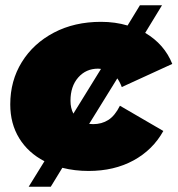

<svg xmlns="http://www.w3.org/2000/svg" viewBox="-20 -640 675 730"><path d="M317 10Q264 10 217 -2L173 70H89L149 -27Q87 -59 53 -114.5Q19 -170 19 -243Q19 -333 63 -404Q107 -475 185 -516Q263 -557 364 -557Q418 -557 465 -543L512 -620H596L532 -515Q605 -472 635 -397L443 -309Q436 -328 426 -342L319 -169Q326 -168 334 -168Q367 -168 392 -184Q417 -200 436 -238L601 -142Q561 -70 487.5 -30Q414 10 317 10ZM259 -208 364 -378Q359 -379 353 -379Q307 -379 277.5 -345.5Q248 -312 248 -257Q248 -229 259 -208Z"/></svg>

Font: Montserrat Black
Style: Italic
Weight: 900
Italic angle: -11.3°
Designer: Julieta Ulanovsky
Foundry: Julieta Ulanovsky
Version: Version 9.000; ttfautohint (v1.8.4.7-5d5b)